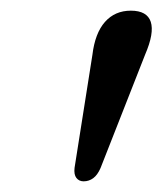

<svg xmlns="http://www.w3.org/2000/svg" viewBox="-20 -796 305 360"><path d="M136.8 -456Q128.2 -456 123.2 -462.4Q118.3 -468.8 119.8 -481.3L153.3 -693.4Q158.2 -733.8 176.8 -754.9Q195.5 -776 225.3 -776Q255.8 -776 262.7 -755Q269.5 -734 252.1 -693.6L168.5 -480.9Q162.9 -468 154.9 -462Q146.8 -456 136.8 -456Z"/></svg>

Font: Fraunces Wonky
Style: Italic
Weight: 900
Italic angle: -16°
Version: Version 1.000;[b76b70a41]